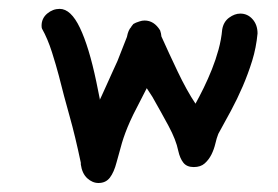

<svg xmlns="http://www.w3.org/2000/svg" viewBox="-20 -399 630 435"><path d="M75.2 -334Q74.2 -335.9 74.2 -340.8Q74.2 -357.4 86.9 -368.2Q99.6 -378.9 115.2 -378.9Q140.6 -378.9 161.1 -335.9Q181.6 -293 198.2 -213.9L206.1 -174.8V-172.9Q206.1 -172.9 210.9 -183.1Q215.8 -193.4 222.2 -208Q228.5 -222.7 235.4 -237.3Q242.2 -252 246.1 -260.7L267.6 -315.4Q270.5 -331.1 277.3 -337.9Q277.3 -338.9 278.3 -339.8Q280.3 -341.8 282.2 -344.7L288.1 -347.7Q291 -348.6 296.4 -350.6Q301.8 -352.5 307.6 -352.5Q329.1 -352.5 342.8 -330.1L344.7 -323.2L345.7 -316.4Q353.5 -298.8 363.3 -277.8Q373 -256.8 382.8 -236.3Q392.6 -215.8 402.8 -197.3Q413.1 -178.7 422.9 -164.1Q431.6 -179.7 441.4 -199.7Q451.2 -219.7 460 -241.7Q468.8 -263.7 475.1 -286.6Q481.4 -309.6 483.4 -332Q486.3 -349.6 499 -358.9Q511.7 -368.2 524.4 -368.2Q541 -368.2 552.2 -355.5Q563.5 -342.8 563.5 -323.2Q560.5 -291 551.3 -261.2Q542 -231.4 529.8 -203.1Q517.6 -174.8 503.4 -148.4Q489.3 -122.1 474.6 -95.7Q470.7 -85.9 467.8 -73.2Q464.8 -60.5 459 -48.8Q453.1 -37.1 443.8 -28.8Q434.6 -20.5 418.9 -20.5Q403.3 -20.5 395.5 -30.3Q387.7 -40 383.8 -57.6Q378.9 -82 361.8 -113.8Q344.7 -145.5 325.2 -179.7L312.5 -199.2L291 -157.2Q281.2 -138.7 274.9 -124.5Q268.6 -110.4 264.2 -98.6Q259.8 -86.9 256.3 -75.2Q252.9 -63.5 249 -48.8L244.1 -31.2Q238.3 -8.8 229 3.4Q219.7 15.6 203.1 15.6Q189.5 15.6 177.7 4.9Q166 -5.9 163.1 -26.4V-30.3Q150.4 -90.8 137.7 -135.7Q125 -180.7 113.3 -227.5Q107.4 -250 97.7 -280.8Q87.9 -311.5 75.2 -334Z"/></svg>

Font: Single Day
Style: Regular
Weight: 400
Designer: DXKorea
Foundry: DXKorea
Version: Version 1.00